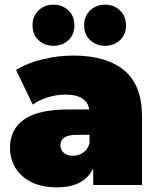

<svg xmlns="http://www.w3.org/2000/svg" viewBox="-20 -796 679 826"><path d="M381 0V-72Q342 10 226 10Q159 10 114 -13Q69 -36 46 -74.5Q23 -113 23 -160Q23 -240 84.5 -282.5Q146 -325 273 -325H364Q359 -356 334 -372.5Q309 -389 261 -389Q224 -389 186 -377.5Q148 -366 121 -346L49 -495Q97 -525 164 -541Q231 -557 295 -557Q436 -557 513.5 -494Q591 -431 591 -294V0ZM365 -178V-216H309Q240 -216 240 -170Q240 -151 254.5 -138.5Q269 -126 294 -126Q317 -126 336.5 -138.5Q356 -151 365 -178ZM210 -599Q172 -599 146 -623Q120 -647 120 -687Q120 -727 146 -751.5Q172 -776 210 -776Q248 -776 274 -751.5Q300 -727 300 -687Q300 -647 274 -623Q248 -599 210 -599ZM432 -599Q394 -599 368 -623Q342 -647 342 -687Q342 -727 368 -751.5Q394 -776 432 -776Q470 -776 496 -751.5Q522 -727 522 -687Q522 -647 496 -623Q470 -599 432 -599Z"/></svg>

Font: Montserrat Black
Style: Regular
Weight: 900
Designer: Julieta Ulanovsky
Foundry: Julieta Ulanovsky
Version: Version 9.000; ttfautohint (v1.8.4.7-5d5b)